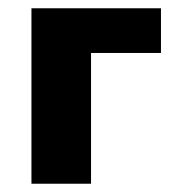

<svg xmlns="http://www.w3.org/2000/svg" viewBox="-20 -444 432 464"><path d="M56 0V-424H200V0ZM132 -316V-424H369V-316Z"/></svg>

Font: Ysabeau Infant ExtraBold
Style: Regular
Weight: 800
Designer: Christian Thalmann (Catharsis Fonts)
Version: Version 2.001;gftools[0.9.30]; featfreeze: ss01,ss02,lnum